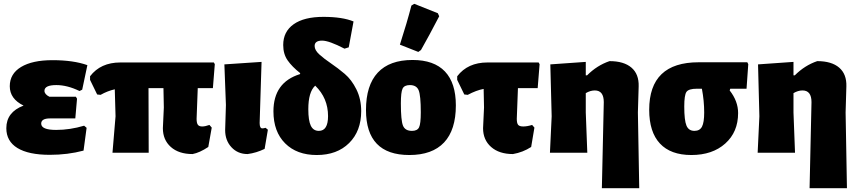

<svg xmlns="http://www.w3.org/2000/svg" viewBox="-20 -797 4478 1002"><path d="M240 11Q129 11 71 -24.5Q13 -60 13 -128Q13 -212 103 -246Q31 -281 31 -347Q31 -412 90 -447.5Q149 -483 254 -483Q363 -483 436 -457L409 -329L395 -322Q331 -353 274 -353Q212 -353 212 -323Q212 -305 238 -292H376L382 -282L373 -179H241Q195 -179 195 -152Q195 -119 273 -119Q345 -119 419 -141L432 -130L416 -11Q333 11 240 11Z M567 0 583 -190 579 -331Q540 -322 505 -302L487 -304L450 -380V-399Q505 -471 608 -471H1096L1101 -462L1091 -337H1012L1006 -177Q1006 -155 1012.5 -146Q1019 -137 1035 -137Q1051 -137 1073 -145L1085 -131L1067 -30Q1022 0 985 7Q913 7 871.5 -30Q830 -67 830 -128L835 -236L833 -337H755L756 0Z M1272 7Q1221 7 1188 -28.5Q1155 -64 1155 -118L1159 -249L1151 -461L1345 -474L1335 -155Q1335 -127 1349 -127Q1356 -127 1366 -130L1378 -120L1361 -20Q1318 1 1272 7Z M1633 12Q1529 12 1468 -49Q1407 -110 1407 -216Q1407 -367 1545 -410L1547 -415Q1504 -449 1481 -482Q1458 -515 1458 -562Q1458 -632 1512.5 -670.5Q1567 -709 1668 -709Q1767 -709 1825 -685L1800 -550L1778 -543Q1697 -585 1661 -585Q1622 -585 1622 -557Q1622 -535 1647 -512.5Q1672 -490 1707.5 -466Q1743 -442 1779 -411.5Q1815 -381 1840 -330.5Q1865 -280 1865 -217Q1865 -113 1802 -50.5Q1739 12 1633 12ZM1589 -227Q1589 -168 1602 -141Q1615 -114 1644 -114Q1692 -114 1692 -191Q1692 -285 1625 -350Q1589 -317 1589 -227Z M2127 -768 2142 -777 2265 -728 2272 -712Q2218 -608 2177 -536L2163 -526L2067 -564Q2104 -679 2127 -768ZM2133 -484Q2245 -484 2302 -424Q2359 -364 2359 -247Q2359 -119 2297.5 -53.5Q2236 12 2116 12Q1890 12 1890 -223Q1890 -352 1951.5 -418Q2013 -484 2133 -484ZM2119 -353Q2090 -353 2081 -334.5Q2072 -316 2072 -257Q2072 -169 2083 -141.5Q2094 -114 2130 -114Q2158 -114 2167 -132.5Q2176 -151 2176 -211Q2176 -298 2165 -325.5Q2154 -353 2119 -353Z M2657 7Q2585 7 2543 -30Q2501 -67 2501 -128L2506 -236L2504 -333Q2466 -326 2421 -302L2403 -304L2366 -380V-399Q2421 -471 2524 -471H2791L2796 -462L2786 -337H2683L2677 -177Q2677 -154 2684 -145.5Q2691 -137 2711 -137Q2731 -137 2757 -145L2769 -131L2752 -30Q2709 -2 2657 7Z M3037 -474V-404H3044Q3096 -456 3161 -478Q3236 -478 3275.5 -444Q3315 -410 3313 -346L3309 -210L3316 185H3121L3131 -264Q3131 -325 3084 -325Q3061 -325 3037 -311V-210L3045 0H2850L2859 -190L2852 -461Z M3588 12Q3480 12 3424 -48Q3368 -108 3368 -224Q3368 -472 3626 -472H3880L3885 -462L3876 -334H3791L3788 -325Q3832 -269 3832 -207Q3832 -108 3765 -48Q3698 12 3588 12ZM3604 -114Q3632 -114 3643.5 -136Q3655 -158 3655 -210Q3655 -271 3643 -334H3617Q3574 -334 3562.5 -317.5Q3551 -301 3551 -241Q3551 -169 3562.5 -141.5Q3574 -114 3604 -114Z M4121 -474V-404H4128Q4180 -456 4245 -478Q4320 -478 4359.5 -444Q4399 -410 4397 -346L4393 -210L4400 185H4205L4215 -264Q4215 -325 4168 -325Q4145 -325 4121 -311V-210L4129 0H3934L3943 -190L3936 -461Z"/></svg>

Font: Alegreya Sans SC Black
Style: Regular
Weight: 900
Designer: Juan Pablo del Peral
Foundry: Huerta Tipografica
Version: Version 2.007